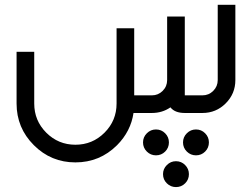

<svg xmlns="http://www.w3.org/2000/svg" viewBox="-20 -469 1046 797"><path d="M293 205.1Q191.9 205.1 120.4 133.5Q48.8 62 48.8 -39.1V-253.9H122.1V-39.1Q122.1 31.7 172.1 81.8Q222.2 131.8 293 131.8Q363.8 131.8 413.8 81.8Q463.9 31.7 463.9 -39.1V-351.6H537.1V-73.2H610.4Q636.7 -73.2 655.3 -91.8Q673.8 -110.4 673.8 -136.7V-400.4H747.1V-73.2H820.3Q846.7 -73.2 865.2 -91.8Q883.8 -110.4 883.8 -136.7V-449.2H957V-136.7Q957 -80.1 917 -40Q877 0 820.3 0H747.1Q705.6 0 687.5 -23.4Q653.8 0 610.4 0H534.2Q522.9 76.2 465.8 133.8Q394 205.1 293 205.1ZM627.4 68.4Q649.9 68.4 665.5 84.2Q681.2 100.1 681.2 122.1Q681.2 144.5 665.5 160.2Q649.9 175.8 627.4 175.8Q605.5 175.8 589.6 160.2Q573.7 144.5 573.7 122.1Q573.7 100.1 589.6 84.2Q605.5 68.4 627.4 68.4ZM793.5 68.4Q815.9 68.4 831.5 84.2Q847.2 100.1 847.2 122.1Q847.2 144.5 831.5 160.2Q815.9 175.8 793.5 175.8Q771.5 175.8 755.6 160.2Q739.7 144.5 739.7 122.1Q739.7 100.1 755.6 84.2Q771.5 68.4 793.5 68.4ZM710.4 200.2Q732.9 200.2 748.5 216.1Q764.2 231.9 764.2 253.9Q764.2 276.4 748.5 292Q732.9 307.6 710.4 307.6Q688.5 307.6 672.6 292Q656.7 276.4 656.7 253.9Q656.7 231.9 672.6 216.1Q688.5 200.2 710.4 200.2Z"/></svg>

Font: Catrinity
Style: Regular
Weight: 400
Designer: Alexander Lange
Foundry: High-Logic / Made with FontCreator
Version: Version 2.090;May 20, 2024;FontCreator 15.0.0.2974 64-bit